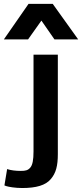

<svg xmlns="http://www.w3.org/2000/svg" viewBox="-64 -779 418 976"><path d="M48.8 176.8C120.6 176.8 168 162.6 193.8 131.8C220.7 101.1 230 63 230 4.4V-501H106.4V-9.8C106.4 33.7 101.6 59.6 89.8 73.2C78.1 86.9 65.4 89.8 42 89.8C15.6 89.8 -7.8 86.9 -27.8 80.6L-41.5 163.6L-32.2 167C-20.5 170.9 13.2 176.8 48.8 176.8ZM-27.8 80.1H-29.3L-27.8 80.6ZM78.6 -578.6 146.5 -674.3 212.9 -578.6H333.5L204.1 -759.3H81.1L-44.4 -578.6Z"/></svg>

Font: Ride
Style: Bold
Weight: 700
Version: Version 3.000